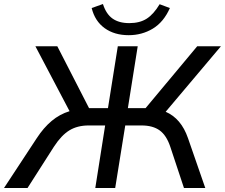

<svg xmlns="http://www.w3.org/2000/svg" viewBox="-55 -935 1119 955"><path d="M-35 0 128 -248Q162 -300 202 -333.5Q242 -367 291 -382L121 -705H230L388 -397H482L531 -705H630L581 -397H669L926 -705H1044L769 -379Q846 -346 880 -248L966 0H860L792 -205Q773 -262 739 -286.5Q705 -311 649 -311H568L518 0H419L468 -311H386Q330 -311 290 -286.5Q250 -262 213 -205L82 0ZM585 -760Q514 -760 465.5 -795Q417 -830 401 -895L457 -915Q473 -865 505 -842.5Q537 -820 588 -820Q640 -820 674.5 -842Q709 -864 739 -914L790 -895Q759 -825 705 -792.5Q651 -760 585 -760Z"/></svg>

Font: Mulish SemiBold
Style: Italic
Weight: 600
Italic angle: -9°
Designer: Vernon Adams
Foundry: Vernon Adams
Version: Version 3.603; ttfautohint (v1.8.3)